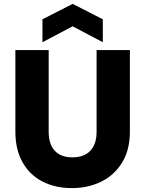

<svg xmlns="http://www.w3.org/2000/svg" viewBox="-20 -959 745 986"><path d="M230 -702V-282Q230 -219 261 -185Q292 -151 352 -151Q412 -151 444 -185Q476 -219 476 -282V-702H647V-283Q647 -189 607 -124Q567 -59 499.5 -26Q432 7 349 7Q266 7 200.5 -25.5Q135 -58 97 -123.5Q59 -189 59 -283V-702ZM353 -824 198 -742V-860L353 -939L508 -860V-742Z"/></svg>

Font: MSTAGE
Style: Bold
Weight: 700
Designer: Ninad Kale (Devanagari), Jonny Pinhorn (Latin)
Foundry: Indian Type Foundry
Version: 4.004